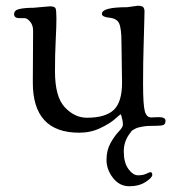

<svg xmlns="http://www.w3.org/2000/svg" viewBox="-20 -443 616 667"><path d="M94 -156C94 -40 147.7 18 255 18C281.7 18 306.2 12.7 328.5 2C350.8 -8.7 368 -19.3 380 -30C392 -40.7 398.3 -46 399 -46C399.7 -46 400.5 -44.3 401.5 -41C402.5 -37.7 403.7 -33.2 405 -27.5C406.3 -21.8 407 -16 407 -10C407 -4 402.2 4 392.5 14C382.8 24 373.3 37.3 364 54C354.7 70.7 350 90.2 350 112.5C350 134.8 357.5 155.7 372.5 175C387.5 194.3 406.3 204 429 204C451.7 204 470.7 199 486 189C501.3 179 509 170.8 509 164.5C509 158.2 506.7 155 502 155C500.7 155 496.2 156.8 488.5 160.5C480.8 164.2 471.2 166 459.5 166C447.8 166 436.7 158.7 426 144C415.3 129.3 410 109.2 410 83.5C410 57.8 418 35.7 434 17V16C434.7 15.3 435.3 14.5 436 13.5C436.7 12.5 437.7 11.5 439 10.5C440.3 9.5 442.2 8.3 444.5 7C446.8 5.7 449.3 4.3 452 3C454.7 1.7 458.2 0.5 462.5 -0.5C466.8 -1.5 471.7 -2.5 477 -3.5C482.3 -4.5 488.5 -5.2 495.5 -5.5C502.5 -5.8 511.8 -6 523.5 -6C535.2 -6 543.3 -7 548 -9C552.7 -11 555 -16 555 -24C555 -32 547 -36 531 -36L505 -35C494.3 -35 487 -42.3 483 -57C479 -71.7 477 -103.7 477 -153C477 -202.3 477.7 -247 479 -287C479.7 -307 480.2 -325 480.5 -341C480.8 -357 481.2 -369.8 481.5 -379.5C481.8 -389.2 482 -397.2 482 -403.5C482 -409.8 480.5 -414.7 477.5 -418C474.5 -421.3 468 -423 458 -423L422 -418C363.3 -418 334 -410.3 334 -395C334 -387.7 342.7 -383.2 360 -381.5C377.3 -379.8 388.7 -373.2 394 -361.5C399.3 -349.8 402 -327.3 402 -294L404 -156C404 -110.7 394.3 -79 375 -61C355.7 -43 324.7 -34 282 -34C253.3 -34 227.7 -46.2 205 -70.5C182.3 -94.8 171 -136.3 171 -195C171 -234.3 171.8 -270.2 173.5 -302.5C175.2 -334.8 176 -360.3 176 -379C176 -397.7 175 -409.3 173 -414C171 -418.7 164.3 -421 153 -421L96 -416C77.3 -416 61.5 -414.7 48.5 -412C35.5 -409.3 29 -403.3 29 -394C29 -384.7 35 -380 47 -380H65C71 -380 77.5 -376 84.5 -368C91.5 -360 95 -349.3 95 -336Z"/></svg>

Font: Sorts Mill Goudy
Style: Regular
Weight: 400
Version: Version 003.101